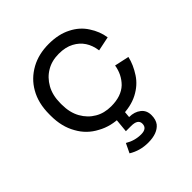

<svg xmlns="http://www.w3.org/2000/svg" viewBox="-193 -633 969 969"><g transform="rotate(-45 291.0 -149.0)"><path d="M506 -81Q478 -38 428 -12Q378 14 308 14Q236 14 181 -17Q123 -47 92 -104Q59 -161 59 -239V-250Q59 -329 92 -386Q123 -441 181 -473Q236 -503 308 -503Q378 -503 428 -477Q478 -452 506 -408Q535 -364 542 -316L465 -300Q454 -380 390 -414Q357 -432 309 -432Q259 -432 222 -410Q184 -388 161 -347Q138 -306 138 -249V-240Q138 -183 161 -142Q184 -101 222 -79Q259 -57 309 -57Q381 -57 421 -95Q459 -133 468 -189L546 -172Q536 -127 506 -81ZM358 116Q358 84 309 84H272L282 -21H340L334 45Q372 45 397 65Q421 84 421 118Q421 150 406 170Q377 205 311 205Q253 205 206 176L230 126Q270 150 315 150Q358 150 358 116Z"/></g></svg>

Font: Rilu
Style: Regular
Weight: 500
Designer: Alí Sinisterra
Foundry: Alí Sinisterra
Version: 0.1